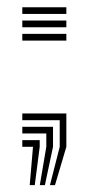

<svg xmlns="http://www.w3.org/2000/svg" viewBox="-20 -416 251 544"><path d="M121.5 108.5 149.2 0V-75.5H43.2V-94.5H168V0L135.8 108.5ZM92.8 108.5 111.2 0V-37.8H43.2V-56.8H130.2V0L107.2 108.5ZM64.2 108.5 73.5 0H43.2V-19H92.5V0L78.5 108.5ZM43.2 -376.5V-395.5H168V-376.5ZM43.2 -338.8V-357.8H168V-338.8ZM43.2 -301V-320H168V-301Z"/></svg>

Font: Big Shoulders Inline Display
Style: Bold
Weight: 700
Designer: Patric King
Foundry: XO Type Co
Version: Version 1.000